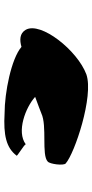

<svg xmlns="http://www.w3.org/2000/svg" viewBox="213 -952 432 899"><g transform="rotate(90 429.5 -503.0)"><path d="M120 -407C137 -378 168 -378 200 -387C256 -339 415 -308 511 -308C613 -302 673 -316 709 -364C718 -364 658 -399 656 -407C597 -363 484 -406 434 -451C471 -464 505 -478 511 -480C570 -508 706 -480 737 -510C749 -520 757 -584 746 -594C699 -636 431 -726 329 -691C216 -649 80 -477 120 -407Z"/></g></svg>

Font: Ampere
Style: UltExt
Weight: 400
Version: Version 1